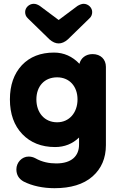

<svg xmlns="http://www.w3.org/2000/svg" viewBox="-20 -756 624 1008"><path d="M112 -693C112 -682 115 -669 128 -658L240 -549C256 -535 272 -528 288 -528C304 -528 320 -535 336 -549L448 -658C461 -669 464 -682 464 -693C464 -716 443 -736 419 -736C410 -736 399 -732 387 -725L288 -651L189 -725C178 -732 168 -736 157 -736C133 -736 112 -716 112 -693ZM266 232C351 232 418 212 465 171C512 130 536 75 536 6V-405C536 -444 509 -472 466 -472C429 -472 404 -450 397 -421C360 -460 315 -480 264 -480C193 -480 137 -458 95 -414C53 -369 32 -309 32 -234C32 -158 54 -97 97 -52C140 -7 198 16 269 16C319 16 361 -1 395 -34V3C395 63 356 102 275 102C239 102 201 95 166 75C155 69 143 66 130 66C95 66 66 97 66 133C66 162 79 183 104 197C149 220 206 232 266 232ZM280 -114C213 -114 171 -165 171 -234C171 -303 213 -350 280 -350C344 -350 387 -303 387 -234C387 -165 344 -114 280 -114Z"/></svg>

Font: Dongle
Style: Bold
Weight: 700
Designer: Yanghee Ryu
Foundry: Yanghee Ryu
Version: Version 2.000